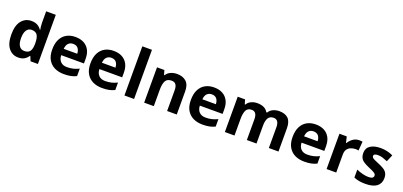

<svg xmlns="http://www.w3.org/2000/svg" viewBox="20 -1770 5851 2790"><g transform="rotate(20 2946.0 -375.0)"><path d="M251 10Q160 10 102.5 -61.5Q45 -133 45 -272Q45 -412 103 -484Q161 -556 255 -556Q314 -556 352 -533Q390 -510 412 -476H417Q414 -492 410 -522.5Q406 -553 406 -585V-760H555V0H441L412 -71H406Q384 -37 347 -13.5Q310 10 251 10ZM303 -109Q365 -109 390 -145.5Q415 -182 416 -255V-271Q416 -351 391.5 -393Q367 -435 301 -435Q252 -435 224 -392.5Q196 -350 196 -270Q196 -190 224 -149.5Q252 -109 303 -109Z M936 -556Q1012 -556 1066.5 -527Q1121 -498 1151 -443Q1181 -388 1181 -308V-236H829Q831 -173 866.5 -137Q902 -101 965 -101Q1018 -101 1061 -111.5Q1104 -122 1150 -144V-29Q1110 -9 1065.5 0.5Q1021 10 958 10Q876 10 813 -20.5Q750 -51 714 -113Q678 -175 678 -269Q678 -365 710.5 -428.5Q743 -492 801 -524Q859 -556 936 -556ZM937 -450Q894 -450 865.5 -422Q837 -394 832 -335H1041Q1040 -385 1015 -417.5Q990 -450 937 -450Z M1527 -556Q1603 -556 1657.5 -527Q1712 -498 1742 -443Q1772 -388 1772 -308V-236H1420Q1422 -173 1457.5 -137Q1493 -101 1556 -101Q1609 -101 1652 -111.5Q1695 -122 1741 -144V-29Q1701 -9 1656.5 0.5Q1612 10 1549 10Q1467 10 1404 -20.5Q1341 -51 1305 -113Q1269 -175 1269 -269Q1269 -365 1301.5 -428.5Q1334 -492 1392 -524Q1450 -556 1527 -556ZM1528 -450Q1485 -450 1456.5 -422Q1428 -394 1423 -335H1632Q1631 -385 1606 -417.5Q1581 -450 1528 -450Z M2042 0H1893V-760H2042Z M2508 -556Q2596 -556 2649 -508.5Q2702 -461 2702 -356V0H2553V-319Q2553 -378 2532 -407.5Q2511 -437 2465 -437Q2397 -437 2372 -390.5Q2347 -344 2347 -257V0H2198V-546H2312L2332 -476H2340Q2366 -518 2411.5 -537Q2457 -556 2508 -556Z M3080 -556Q3156 -556 3210.5 -527Q3265 -498 3295 -443Q3325 -388 3325 -308V-236H2973Q2975 -173 3010.5 -137Q3046 -101 3109 -101Q3162 -101 3205 -111.5Q3248 -122 3294 -144V-29Q3254 -9 3209.5 0.5Q3165 10 3102 10Q3020 10 2957 -20.5Q2894 -51 2858 -113Q2822 -175 2822 -269Q2822 -365 2854.5 -428.5Q2887 -492 2945 -524Q3003 -556 3080 -556ZM3081 -450Q3038 -450 3009.5 -422Q2981 -394 2976 -335H3185Q3184 -385 3159 -417.5Q3134 -450 3081 -450Z M4087 -556Q4180 -556 4227.5 -508.5Q4275 -461 4275 -356V0H4126V-319.4Q4126 -437 4043.8 -437Q3985 -437 3960 -395Q3935 -353 3935 -273.5V0H3786V-319.4Q3786 -437 3704 -437Q3642.3 -437 3618.6 -390.7Q3595 -344.4 3595 -257.4V0H3446V-546H3560L3580.2 -476H3588Q3613 -518 3656.5 -537Q3700 -556 3746.7 -556Q3807 -556 3849 -536.5Q3891 -517 3913 -476H3926Q3951 -518 3995.5 -537Q4040 -556 4087 -556Z M4653 -556Q4729 -556 4783.5 -527Q4838 -498 4868 -443Q4898 -388 4898 -308V-236H4546Q4548 -173 4583.5 -137Q4619 -101 4682 -101Q4735 -101 4778 -111.5Q4821 -122 4867 -144V-29Q4827 -9 4782.5 0.5Q4738 10 4675 10Q4593 10 4530 -20.5Q4467 -51 4431 -113Q4395 -175 4395 -269Q4395 -365 4427.5 -428.5Q4460 -492 4518 -524Q4576 -556 4653 -556ZM4654 -450Q4611 -450 4582.5 -422Q4554 -394 4549 -335H4758Q4757 -385 4732 -417.5Q4707 -450 4654 -450Z M5324 -556Q5335 -556 5350 -555Q5365 -554 5374 -552L5363 -412Q5356 -414 5342.5 -415.5Q5329 -417 5319 -417Q5281 -417 5246 -403.5Q5211 -390 5189.5 -360Q5168 -330 5168 -278V0H5019V-546H5132L5154 -454H5161Q5185 -496 5227 -526Q5269 -556 5324 -556Z M5854 -162Q5854 -79 5795.5 -34.5Q5737 10 5621 10Q5564 10 5523 2.5Q5482 -5 5441 -22V-145Q5485 -125 5536 -112Q5587 -99 5626 -99Q5670 -99 5688.5 -112Q5707 -125 5707 -146Q5707 -160 5699.5 -171Q5692 -182 5667 -196Q5642 -210 5589 -232Q5538 -254 5505 -275.5Q5472 -297 5456 -327.5Q5440 -358 5440 -404Q5440 -480 5499 -518Q5558 -556 5656 -556Q5707 -556 5753 -546Q5799 -536 5848 -513L5803 -406Q5763 -423 5727 -434.5Q5691 -446 5654 -446Q5621 -446 5604.5 -437Q5588 -428 5588 -410Q5588 -397 5596.5 -386.5Q5605 -376 5629.5 -364Q5654 -352 5702 -332Q5749 -313 5783 -292.5Q5817 -272 5835.5 -241.5Q5854 -211 5854 -162Z"/></g></svg>

Font: Noto Sans Ol Chiki
Style: Regular
Weight: 400
Designer: Monotype Design Team, Lewis McGuffie
Foundry: Monotype Imaging Inc.
Version: Version 2.003